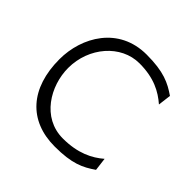

<svg xmlns="http://www.w3.org/2000/svg" viewBox="-157 -733 887 887"><g transform="rotate(45 287.0 -289.5)"><path d="M47 -290C47 -101 147 11 317 11C429 11 476 -12 528 -48L520 -112C476 -74 415 -42 317 -42C181 -42 104 -173 104 -290C104 -425 202 -538 322 -538C418 -538 475 -506 520 -467L528 -531C477 -566 429 -590 317 -590C135 -590 47 -435 47 -290Z"/></g></svg>

Font: Charger Sport
Style: ExLitExt
Weight: 200
Designer: Jasper
Foundry: Cannot Into Space Fonts
Version: Version 1.1